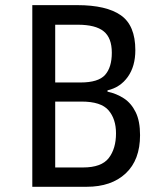

<svg xmlns="http://www.w3.org/2000/svg" viewBox="-20 -717 615 737"><path d="M104 -697.3H276.9Q388.2 -697.3 443.8 -658.4Q499.5 -619.6 499.5 -524.4Q499.5 -462.9 470.9 -422.4Q442.4 -381.8 392.6 -370.1V-365.2Q427.2 -357.9 455.6 -339.4Q483.9 -320.8 500.7 -286.6Q517.6 -252.4 517.6 -198.2Q517.6 -103 462.6 -51.5Q407.7 0 312.5 0H104ZM191.9 -400.4H289.1Q357.4 -400.4 383.3 -429.4Q409.2 -458.5 409.2 -514.6Q409.2 -571.8 377.9 -596.9Q346.7 -622.1 278.8 -622.1H191.9ZM293 -327.1H191.9V-74.2H298.8Q369.6 -74.2 397.5 -110.4Q425.3 -146.5 425.3 -205.1Q425.3 -260.3 396.5 -293.7Q367.7 -327.1 293 -327.1Z"/></svg>

Font: Lunasima
Style: Regular
Weight: 400
Designer: The DocRepair Project, Monotype Design Team
Foundry: Google
Version: Version 2.009